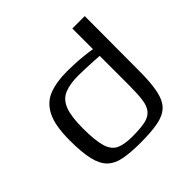

<svg xmlns="http://www.w3.org/2000/svg" viewBox="-137 -629 754 754"><g transform="rotate(-45 240.0 -251.5)"><path d="M44 -202Q44 -283 65.5 -326Q87 -369 128 -385Q169 -401 228 -401Q245 -401 268.5 -400Q292 -399 316 -396.5Q340 -394 358 -391Q376 -388 383 -385L362 -375V-505H431L430 -201Q430 -133 421 -92.5Q412 -52 390.5 -32Q369 -12 330.5 -5Q292 2 234 2Q180 2 143 -5Q106 -12 84.5 -33Q63 -54 53.5 -94Q44 -134 44 -202ZM228 -38Q273 -38 299.5 -43.5Q326 -49 340 -65.5Q354 -82 358 -112Q362 -142 362 -191V-353Q351 -354 330.5 -355Q310 -356 288 -357Q266 -358 249 -358Q201 -358 171 -345.5Q141 -333 127.5 -298.5Q114 -264 114 -199Q114 -130 124.5 -95.5Q135 -61 160 -49.5Q185 -38 228 -38Z"/></g></svg>

Font: Genos Thin
Style: Regular
Weight: 400
Version: Version 1.010